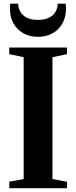

<svg xmlns="http://www.w3.org/2000/svg" viewBox="-20 -994 402 1014"><path d="M105 -48.5V-692L29 -708V-743H334V-708L257 -692V-48.5L334 -34V0H29V-34.5ZM180.5 -799.5Q135.5 -799.5 102.2 -818.8Q69 -838 50.8 -871.2Q32.5 -904.5 32.5 -946.5Q32.5 -955.5 33 -961.5Q33.5 -967.5 34 -974.5H76Q76 -970.5 76.5 -965.8Q77 -961 78 -955.5Q82.5 -937.5 94.2 -922.2Q106 -907 127.2 -898Q148.5 -889 180.5 -889Q212 -889 233.2 -898Q254.5 -907 266.5 -922Q278.5 -937 282.5 -955.5Q284 -961 284.2 -965.8Q284.5 -970.5 284.5 -974.5H326.5Q327.5 -967.5 328 -961.5Q328.5 -955.5 328.5 -947Q328.5 -905 310.2 -871.5Q292 -838 258.8 -818.8Q225.5 -799.5 180.5 -799.5Z"/></svg>

Font: Merriweather 96pt
Style: Bold
Weight: 700
Version: Version 2.100